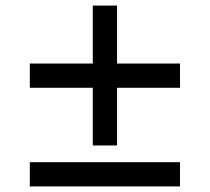

<svg xmlns="http://www.w3.org/2000/svg" viewBox="-20 -669 753 689"><path d="M313 -147V-354H87V-441H313V-649H400V-441H626V-354H400V-147ZM87 0V-87H626V0Z"/></svg>

Font: Archivo Expanded Medium
Style: Regular
Weight: 500
Width: 7
Designer: Hector Gatti
Foundry: Omnibus-Type
Version: Version 2.001